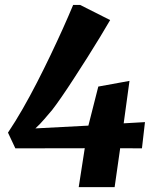

<svg xmlns="http://www.w3.org/2000/svg" viewBox="-20 -774 642 794"><path d="M305.5 0 330.5 -161 43.5 -160.5 13 -225.5Q43.5 -271 73.8 -323.8Q104 -376.5 133 -433Q162 -489.5 189 -546Q216 -602.5 239.8 -655.2Q263.5 -708 282.5 -753.5H311.5L435.5 -691Q419 -662.5 394.5 -622Q370 -581.5 341.5 -536.5Q313 -491.5 285.2 -448.8Q257.5 -406 233.8 -371.8Q210 -337.5 195.5 -319Q180 -301 163 -281Q146 -261 126.5 -243L345.5 -254.5L386.5 -416L515.5 -439.5L491.5 -264L579.5 -269L567 -160.5L477 -161L454 0Z"/></svg>

Font: Merriweather Light 18pt Black
Style: Italic
Weight: 900
Italic angle: -7.8°
Version: Version 2.101